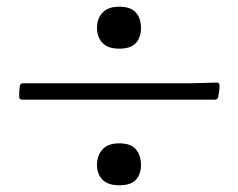

<svg xmlns="http://www.w3.org/2000/svg" viewBox="-20 -563 710 572"><path d="M335 -418Q302 -418 285.5 -435Q269 -452 269 -480Q269 -508 285.5 -525.5Q302 -543 335 -543Q370 -543 385 -525.5Q400 -508 400 -480Q400 -452 385 -435Q370 -418 335 -418ZM335 -11Q302 -11 285.5 -27.5Q269 -44 269 -72Q269 -100 285.5 -118Q302 -136 335 -136Q370 -136 385 -118Q400 -100 400 -72Q400 -44 385 -27.5Q370 -11 335 -11ZM39 -307Q41 -315 49 -315H550L626 -317Q634 -317 634 -309Q634 -300 633 -292Q632 -284 630 -274Q628 -266 620 -266H46Q38 -266 37 -275Q37 -284 37.5 -291Q38 -298 39 -307Z"/></svg>

Font: Hahmlet Light
Style: Regular
Weight: 300
Designer: Minjoo Ham & Mark Frömberg
Foundry: hypertype
Version: Version 1.002